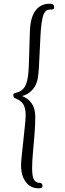

<svg xmlns="http://www.w3.org/2000/svg" viewBox="-20 -776 351 1040"><path d="M188 244Q160 244 139 229Q118 214 106 186Q94 158 94 119Q94 102 98 65Q102 28 106.5 -15Q111 -58 115 -95.5Q119 -133 119 -151Q119 -191 106 -211.5Q93 -232 60 -245Q55 -247 53.5 -252Q52 -257 52 -262Q52 -265 54.5 -268Q57 -271 62 -272Q99 -280 114.5 -306.5Q130 -333 134 -385Q135 -393 136 -418.5Q137 -444 138 -478.5Q139 -513 140 -548Q141 -583 142 -608Q144 -661 158 -693.5Q172 -726 195.5 -741Q219 -756 248 -756Q253 -756 257 -755.5Q261 -755 265 -753Q273 -750 273 -736Q273 -729 269 -726.5Q265 -724 249 -724Q241 -724 232.5 -719.5Q224 -715 217 -699.5Q210 -684 205 -649Q201 -619 199 -578.5Q197 -538 195 -495.5Q193 -453 191 -415.5Q189 -378 185 -354Q179 -315 155 -289Q131 -263 99 -256Q133 -243 152 -215.5Q171 -188 171 -143Q171 -100 167 -49Q163 2 158.5 50Q154 98 154 134Q154 182 164.5 198Q175 214 191 214Q201 214 205.5 218Q210 222 210 233Q210 240 203 242Q200 243 196.5 243.5Q193 244 188 244Z"/></svg>

Font: Briem Hand Thin
Style: Regular
Weight: 100
Designer: Gunnlaugur SE Briem, Eben Sorkin
Foundry: Sorkin Type Co.
Version: Version 1.003